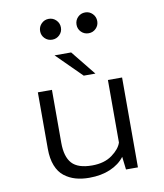

<svg xmlns="http://www.w3.org/2000/svg" viewBox="-96 -966 901 1054"><g transform="rotate(-10 355.0 -439.0)"><path d="M247.5 -772Q223 -772 206.2 -788.8Q189.5 -805.5 189.5 -829.5Q189.5 -854 206.5 -871Q223.5 -888 247.5 -888Q271.5 -888 288.5 -871Q305.5 -854 305.5 -829.5Q305.5 -805.5 288.5 -788.8Q271.5 -772 247.5 -772ZM450.5 -772Q426 -772 409.2 -788.8Q392.5 -805.5 392.5 -829.5Q392.5 -854 409.2 -871Q426 -888 450.5 -888Q474.5 -888 491.2 -871Q508 -854 508 -829.5Q508 -805.5 491.2 -788.8Q474.5 -772 450.5 -772ZM448 -547.5H383L244.5 -685H337ZM316.5 10Q274.5 10 240.5 0.2Q206.5 -9.5 178.2 -31.2Q150 -53 134.5 -92.2Q119 -131.5 119 -186V-501H197.5V-206Q197.5 -128 231 -91Q264.5 -54 343.5 -54Q411.5 -54 455 -85.8Q498.5 -117.5 509.5 -152.5V-501H588.5V0H522L513.5 -72Q484.5 -33.5 433.8 -11.8Q383 10 316.5 10Z"/></g></svg>

Font: League Mono Light
Style: Regular
Weight: 300
Width: 6
Designer: Tyler Finck
Foundry: The League of Moveable Type / Tyler Finck
Version: Version 2.210